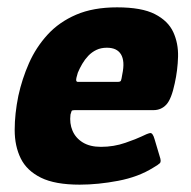

<svg xmlns="http://www.w3.org/2000/svg" viewBox="-20 -498 520 523"><path d="M30 -237Q40 -283 59 -326Q78 -369 109.5 -403.5Q141 -438 187.5 -458Q234 -478 299 -478Q366 -478 402 -459.5Q438 -441 452 -410.5Q466 -380 465 -343.5Q464 -307 456 -271Q447 -228 433 -213Q419 -198 398 -198H183Q176 -198 175 -195.5Q174 -193 172 -186Q169 -162 177.5 -142Q186 -122 205.5 -110Q225 -98 255 -98Q290 -98 321.5 -109Q353 -120 365 -126Q381 -134 388.5 -135.5Q396 -137 401 -119L415 -72Q420 -58 415.5 -53.5Q411 -49 397 -41Q357 -16 302 -5.5Q247 5 197 5Q130 5 91.5 -14Q53 -33 36.5 -66.5Q20 -100 20 -144Q20 -188 30 -237ZM313 -295Q317 -314 316 -327.5Q315 -341 309.5 -350Q304 -359 294.5 -363.5Q285 -368 271 -368Q255 -368 242.5 -362Q230 -356 220.5 -346Q211 -336 204 -324Q197 -312 192 -300Q187 -284 187.5 -279.5Q188 -275 192 -275Q219 -275 246.5 -275Q274 -275 301 -275Q308 -275 309.5 -278.5Q311 -282 313 -295Z"/></svg>

Font: Glory ExtraBold
Style: Italic
Weight: 800
Italic angle: -12°
Version: Version 1.011